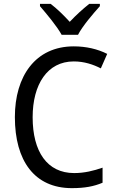

<svg xmlns="http://www.w3.org/2000/svg" viewBox="-20 -964 604 994"><path d="M299 -784H384C407 -829 462 -893 497 -932V-944H442C407 -916 376 -888 341 -851C309 -886 273 -921 242 -944H187V-932C223 -890 275 -828 299 -784ZM362 -646C416 -646 463 -630 502 -610L535 -685C486 -710 426 -724 362 -724C163 -724 57 -569 57 -358C57 -131 159 10 352 10C419 10 466 1 511 -18V-96C465 -80 417 -68 364 -68C224 -68 149 -179 149 -357C149 -527 225 -646 362 -646Z"/></svg>

Font: Noto Sans Sinhala UI SemiCondensed
Style: Regular
Weight: 400
Width: 4
Designer: Jelle Bosma - Monotype Design Team
Foundry: Monotype Imaging Inc.
Version: Version 2.006